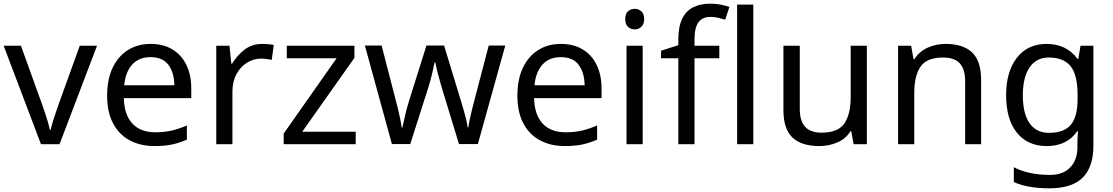

<svg xmlns="http://www.w3.org/2000/svg" viewBox="-20 -785 6056 1045"><path d="M203 0 0 -536H94L208 -220Q216 -198 225 -171Q234 -144 241 -119.5Q248 -95 251 -78H255Q259 -95 266.5 -120Q274 -145 283.5 -172Q293 -199 300 -220L414 -536H508L304 0Z M800 -546Q869 -546 918.5 -516Q968 -486 994.5 -431.5Q1021 -377 1021 -304V-251H654Q656 -160 700.5 -112.5Q745 -65 825 -65Q876 -65 915.5 -74.5Q955 -84 997 -102V-25Q956 -7 916 1.5Q876 10 821 10Q745 10 686.5 -21Q628 -52 595.5 -113.5Q563 -175 563 -264Q563 -352 592.5 -415Q622 -478 675.5 -512Q729 -546 800 -546ZM799 -474Q736 -474 699.5 -433.5Q663 -393 656 -321H929Q928 -389 897 -431.5Q866 -474 799 -474Z M1407 -546Q1422 -546 1439.5 -544.5Q1457 -543 1470 -540L1459 -459Q1446 -462 1430.5 -464Q1415 -466 1401 -466Q1360 -466 1324 -443.5Q1288 -421 1266.5 -380.5Q1245 -340 1245 -286V0H1157V-536H1229L1239 -438H1243Q1269 -482 1310 -514Q1351 -546 1407 -546Z M1916 0H1524V-58L1812 -468H1541V-536H1909V-470L1625 -68H1916Z M2386 -303Q2380 -324 2374 -344.5Q2368 -365 2363.5 -383.5Q2359 -402 2355 -418Q2351 -434 2349 -445H2345Q2343 -434 2339.5 -418Q2336 -402 2331.5 -383Q2327 -364 2321.5 -343.5Q2316 -323 2309 -302L2213 -1H2113L1966 -537H2057L2131 -251Q2139 -222 2146 -192.5Q2153 -163 2158.5 -136.5Q2164 -110 2166 -91H2170Q2173 -103 2177 -121Q2181 -139 2185.5 -159Q2190 -179 2195.5 -199Q2201 -219 2206 -235L2301 -537H2397L2489 -235Q2496 -212 2503.5 -186Q2511 -160 2517 -135.5Q2523 -111 2525 -92H2529Q2531 -109 2536.5 -134.5Q2542 -160 2549.5 -190.5Q2557 -221 2565 -251L2640 -537H2730L2581 -1H2478Z M3033 -546Q3102 -546 3151.5 -516Q3201 -486 3227.5 -431.5Q3254 -377 3254 -304V-251H2887Q2889 -160 2933.5 -112.5Q2978 -65 3058 -65Q3109 -65 3148.5 -74.5Q3188 -84 3230 -102V-25Q3189 -7 3149 1.5Q3109 10 3054 10Q2978 10 2919.5 -21Q2861 -52 2828.5 -113.5Q2796 -175 2796 -264Q2796 -352 2825.5 -415Q2855 -478 2908.5 -512Q2962 -546 3033 -546ZM3032 -474Q2969 -474 2932.5 -433.5Q2896 -393 2889 -321H3162Q3161 -389 3130 -431.5Q3099 -474 3032 -474Z M3478 -536V0H3390V-536ZM3435 -737Q3455 -737 3470.5 -723.5Q3486 -710 3486 -681Q3486 -653 3470.5 -639Q3455 -625 3435 -625Q3413 -625 3398 -639Q3383 -653 3383 -681Q3383 -710 3398 -723.5Q3413 -737 3435 -737Z M3895 -468H3760V0H3672V-468H3578V-509L3672 -539V-570Q3672 -639 3692.5 -682Q3713 -725 3752 -745Q3791 -765 3846 -765Q3878 -765 3904.5 -759.5Q3931 -754 3950 -747L3927 -678Q3911 -683 3890 -688Q3869 -693 3847 -693Q3803 -693 3781.5 -663.5Q3760 -634 3760 -571V-536H3895Z M4080 0H3992V-760H4080Z M4698 -536V0H4626L4613 -71H4609Q4583 -29 4537 -9.5Q4491 10 4439 10Q4342 10 4293 -36.5Q4244 -83 4244 -185V-536H4333V-191Q4333 -127 4362 -95Q4391 -63 4452 -63Q4541 -63 4575.5 -113Q4610 -163 4610 -257V-536Z M5126 -546Q5222 -546 5271 -499.5Q5320 -453 5320 -349V0H5233V-343Q5233 -408 5204 -440Q5175 -472 5113 -472Q5024 -472 4990 -422Q4956 -372 4956 -278V0H4868V-536H4939L4952 -463H4957Q4983 -505 5029 -525.5Q5075 -546 5126 -546Z M5676 -546Q5729 -546 5771.5 -526Q5814 -506 5844 -465H5849L5861 -536H5931V9Q5931 124 5872.5 182Q5814 240 5691 240Q5633 240 5584.5 231.5Q5536 223 5498 206V125Q5577 167 5696 167Q5765 167 5804.5 126.5Q5844 86 5844 16V-5Q5844 -17 5845 -39.5Q5846 -62 5847 -71H5843Q5815 -30 5773.5 -10Q5732 10 5677 10Q5573 10 5514.5 -63Q5456 -136 5456 -267Q5456 -395 5514.5 -470.5Q5573 -546 5676 -546ZM5688 -472Q5621 -472 5584 -418.5Q5547 -365 5547 -266Q5547 -167 5583.5 -114.5Q5620 -62 5690 -62Q5771 -62 5808 -105.5Q5845 -149 5845 -246V-267Q5845 -377 5807 -424.5Q5769 -472 5688 -472Z"/></svg>

Font: Noto Sans Sundanese
Style: Regular
Weight: 400
Designer: Monotype Design Team (Regular), Sérgio L. Martins (other weights)
Foundry: Monotype Imaging Inc.
Version: Version 2.003